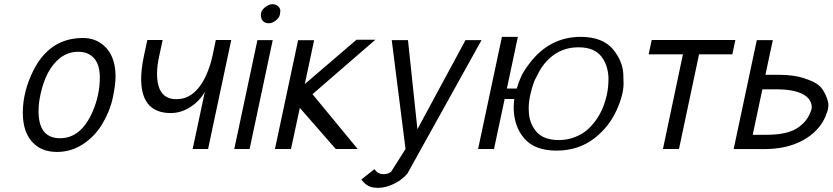

<svg xmlns="http://www.w3.org/2000/svg" viewBox="-20 -717 4007 924"><path d="M379.4 -534.2Q439 -534.2 480.5 -497.1Q536.1 -447.3 536.1 -348.6Q536.1 -309.6 522.7 -246.1Q509.3 -182.6 472.9 -121.6Q436.5 -60.5 379.4 -23.2Q322.3 14.2 254.6 14.2Q187 14.2 145.5 -23.4Q89.8 -73.7 89.8 -174.3Q89.8 -274.9 139.2 -375Q217.8 -534.2 379.4 -534.2ZM165.5 -182.1Q165.5 -51.8 269 -51.8Q370.6 -51.8 426.3 -181.2Q460.4 -260.7 460.4 -343.8Q460.4 -405.8 432.6 -436.8Q404.8 -467.8 356.4 -467.8Q308.1 -467.8 270.5 -439Q201.2 -385.7 174.8 -262.2Q165.5 -220.2 165.5 -182.1Z M735.8 -362.3Q735.8 -239.7 828.6 -239.7Q924.8 -239.7 977.5 -367.7Q993.2 -404.8 1002.4 -447.3L1018.6 -524.4H1092.8L981.4 0H907.2L965.8 -275.4Q941.4 -231 896 -201.9Q850.6 -172.9 802.2 -172.9Q665.5 -172.9 659.7 -323.2L659.2 -335.4Q659.2 -384.8 672.4 -446.8L689 -524.4H762.7L746.1 -446.8Q736.3 -402.8 735.8 -366.2Z M1218.8 -523.9H1292.5L1181.2 0H1107.4ZM1273.7 -605Q1256.3 -605 1245.8 -615.5Q1235.4 -626 1235.4 -645.8Q1235.4 -665.5 1254.4 -681.2Q1273.4 -696.8 1291 -696.8Q1308.6 -696.8 1318.8 -686.3Q1329.1 -675.8 1329.1 -667.5Q1329.1 -659.2 1326.7 -645.8Q1324.2 -632.3 1307.6 -618.7Q1291 -605 1273.7 -605Z M1414.6 -523.4H1491.7L1446.8 -312.5L1695.8 -525.9H1786.6L1483.9 -263.7L1701.2 0H1595.7L1422.9 -197.8L1380.4 0H1303.2Z M1865.2 -523.9H1943.4L1988.8 -95.2L2220.2 -523.9H2297.4L1940.9 117.7Q1939.9 119.6 1930.2 129.4Q1892.6 167 1835.4 182.6Q1820.8 186 1801.8 187H1796.4Q1758.8 187 1736.3 166Q1729.5 160.2 1718.8 147L1781.7 97.2L1793.9 110.4L1801.8 115.7L1811.5 119.6L1824.2 121.1Q1849.1 121.1 1862.3 109.4L1931.6 0Z M2452.6 -183.6 2452.1 -199.7Q2452.1 -219.7 2455.1 -240.7H2408.7L2357.4 0H2280.8L2395.5 -539.6H2472.2L2419.4 -291H2466.8Q2476.1 -321.8 2487.8 -348.1Q2499.5 -374.5 2528.3 -412.1Q2625 -539.6 2774.9 -539.6Q2880.4 -539.6 2931.2 -478.5Q2980 -418.9 2980 -350.1V-345.2Q2981 -334.5 2981 -316.4Q2981 -261.7 2948.7 -189.5Q2912.6 -108.4 2843.3 -53.7Q2765.6 7.8 2658.7 7.8Q2552.2 7.8 2502 -52.2Q2457.5 -104.5 2452.6 -183.6ZM2524.4 -194.8 2524.9 -183.1Q2525.9 -127 2559.1 -85.9Q2593.8 -43 2669.4 -43Q2710.9 -43 2746.6 -57.1Q2782.2 -71.3 2805.2 -91.3Q2876.5 -153.3 2900.4 -260.7Q2908.2 -298.3 2908.2 -333V-346.2Q2904.8 -405.8 2874 -445.3Q2839.4 -489.3 2764.2 -489.3Q2649.9 -489.3 2582 -385.3Q2576.2 -376.5 2550.8 -325.7Q2524.4 -252 2524.4 -194.8Z M3116.2 -524.4H3519L3504.4 -455.6H3344.2L3247.6 0H3170.4L3266.6 -455.6H3101.6Z M3966.8 -210.9 3965.3 -196.8Q3965.3 -188 3953.1 -157.7Q3922.9 -85.9 3845.7 -42.7Q3768.6 0.5 3656.2 0.5H3510.7L3622.1 -523.9H3699.2L3663.6 -356.9H3731.9Q3799.8 -356.9 3848.9 -340.8Q3897.9 -324.7 3918.5 -308.1Q3939 -291.5 3952.9 -261Q3966.8 -230.5 3966.8 -210.9ZM3648.9 -287.1 3602.5 -68.4H3670.9Q3767.1 -68.4 3816.9 -100.6Q3858.9 -127.9 3877.4 -169.9Q3886.7 -191.4 3886.7 -198.2Q3886.7 -242.2 3842 -264.6Q3797.4 -287.1 3717.3 -287.1Z"/></svg>

Font: Tuffy
Style: Italic
Weight: 400
Italic angle: -12°
Designer: Thatcher Ulrich, Karoly Barta and Michael Everson
Version: Version 001.271